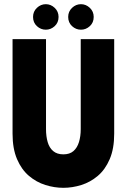

<svg xmlns="http://www.w3.org/2000/svg" viewBox="-20 -887 606 918"><path d="M526 -248V-700H366V-270Q366 -235 357.5 -207.5Q349 -180 331 -164.5Q313 -149 283 -149Q253 -149 234.5 -164.5Q216 -180 208 -207.5Q200 -235 200 -270V-700H40V-248Q40 -176 61.5 -126Q83 -76 118.5 -46Q154 -16 197 -2.5Q240 11 283 11Q326 11 369 -2.5Q412 -16 447.5 -46Q483 -76 504.5 -126Q526 -176 526 -248ZM199 -745Q175 -745 156.5 -762Q138 -779 138 -806Q138 -832 156.5 -849.5Q175 -867 199 -867Q223 -867 241.5 -849.5Q260 -832 260 -806Q260 -779 241.5 -762Q223 -745 199 -745ZM367 -745Q343 -745 324.5 -762Q306 -779 306 -806Q306 -832 324.5 -849.5Q343 -867 367 -867Q391 -867 409.5 -849.5Q428 -832 428 -806Q428 -779 409.5 -762Q391 -745 367 -745Z"/></svg>

Font: Phudu
Style: Bold
Weight: 700
Version: Version 1.005;gftools[0.9.23]